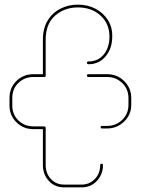

<svg xmlns="http://www.w3.org/2000/svg" viewBox="-20 -808 606 828"><path d="M256 0Q216 0 190.5 -28Q165 -56 165 -96V-251H124Q81 -251 51 -280.5Q21 -310 21 -353V-386Q21 -430 51 -459Q81 -488 124 -488H165V-637Q165 -686 185.5 -719.5Q206 -753 240.5 -770.5Q275 -788 316 -788Q358 -788 391.5 -770.5Q425 -753 445 -722Q465 -691 464 -650Q464 -599 435.5 -565Q407 -531 362 -531Q355 -531 355 -537Q355 -543 362 -543Q403 -543 427.5 -573Q452 -603 452 -650Q452 -706 413.5 -741Q375 -776 316 -776Q258 -776 217.5 -740.5Q177 -705 177 -637V-481Q177 -476 171 -476H124Q86 -476 59.5 -450.5Q33 -425 33 -386V-353Q33 -314 59.5 -288.5Q86 -263 124 -263H169Q177 -263 177 -256V-96Q177 -60 199.5 -36Q222 -12 256 -12H332Q366 -12 389 -36Q412 -60 412 -96Q412 -102 418 -102Q424 -102 424 -96Q424 -56 398 -28Q372 0 332 0ZM355 -482Q355 -488 361 -488H442Q486 -488 516 -458Q546 -428 546 -385V-356Q546 -313 515 -283.5Q484 -254 442 -254H419Q414 -254 414 -259Q414 -265 419 -265H442Q480 -265 507 -291Q534 -317 534 -356V-385Q534 -424 507 -450Q480 -476 442 -476H361Q355 -476 355 -482Z"/></svg>

Font: Moirai One
Style: Regular
Weight: 400
Designer: Jiyeon Park
Foundry: JAMO
Version: Version 1.000; ttfautohint (v1.8.4.7-5d5b);gftools[0.9.29]